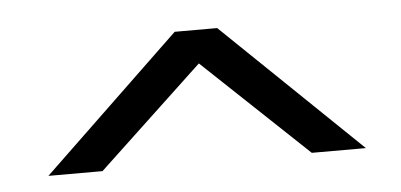

<svg xmlns="http://www.w3.org/2000/svg" viewBox="-30 -425 621 297"><g transform="rotate(-5 281.0 -276.5)"><path d="M35 -174H119L282 -327L444 -174H528L315 -379H249Z"/></g></svg>

Font: Cinzel ExtraBold
Style: Regular
Weight: 800
Designer: Natanael Gama
Version: Version 2.000